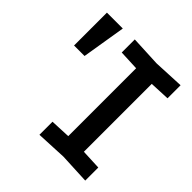

<svg xmlns="http://www.w3.org/2000/svg" viewBox="-185 -854 1008 1008"><g transform="rotate(45 319.0 -350.0)"><path d="M50 -456V-700H168L128 -456ZM253 4V-93L365 -98V-602L253 -607V-704L423 -696L593 -704V-607L481 -602V-98L593 -93V4L423 -4Z"/></g></svg>

Font: Tektur Medium
Style: Regular
Weight: 500
Designer: Adam Jagosz
Foundry: Adam Jagosz
Version: Version 1.005;gftools[0.9.30]